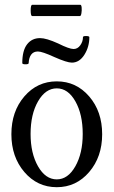

<svg xmlns="http://www.w3.org/2000/svg" viewBox="-20 -760 468 791"><path d="M112.8 -693.8Q106.4 -693.8 106.4 -717Q106.4 -740.2 112.8 -740.2H311Q315.4 -740.2 316.4 -728.5Q317.4 -716.8 315.4 -705.3Q313.5 -693.8 309.1 -693.8ZM275.9 -502Q255.9 -502 204.1 -524.9Q153.8 -547.9 136.2 -547.9Q118.2 -547.9 108.6 -535.2Q99.1 -522.5 98.1 -500Q98.1 -495.1 85 -495.1Q71.8 -495.1 71.8 -500Q71.8 -551.8 91.6 -577.4Q111.3 -603 145 -603Q170.9 -603 219.2 -581.1Q265.1 -558.1 283.2 -558.1Q299.8 -558.1 310.8 -573.5Q321.8 -588.9 321.8 -606.9Q321.8 -611.8 335 -611.6Q348.1 -611.3 348.1 -606.9Q348.1 -566.9 327.6 -534.4Q307.1 -502 275.9 -502ZM26.9 -207Q26.9 -300.8 80.3 -362.8Q133.8 -424.8 213.9 -424.8Q293.9 -424.8 347.4 -362.8Q400.9 -300.8 400.9 -207Q400.9 -113.8 347.4 -51.3Q293.9 11.2 213.9 11.2Q133.8 11.2 80.3 -51.3Q26.9 -113.8 26.9 -207ZM213.9 -21Q259.8 -21 290.3 -74.7Q320.8 -128.4 320.8 -208Q320.8 -289.1 290.5 -342.5Q260.3 -396 213.9 -396Q167.5 -396 136.7 -342.5Q106 -289.1 106 -208Q106 -128.4 136.7 -74.7Q167.5 -21 213.9 -21Z"/></svg>

Font: Junicode SmCond
Style: Regular
Weight: 400
Width: 4
Designer: Peter S. Baker
Version: Version 2.206